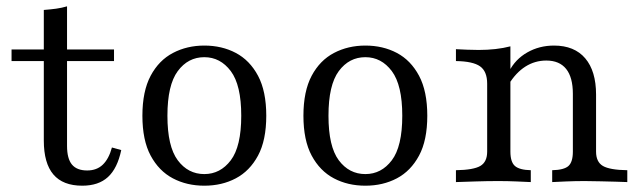

<svg xmlns="http://www.w3.org/2000/svg" viewBox="-20 -569 1999 600"><path d="M237.1 11.3Q176.6 11.3 146.8 -23.8Q116.9 -58.9 116.9 -129.8V-378.2H16.1V-414.5H116.9V-537.9Q137.9 -539.5 155.6 -541.9Q173.4 -544.4 189.5 -549.2V-414.5H336.3V-378.2H189.5V-112.9Q189.5 -73.4 204.8 -54.8Q220.2 -36.3 252.4 -36.3Q282.3 -36.3 301.2 -54.4Q320.2 -72.6 329.8 -108.1L358.9 -100Q346.8 -42.7 317.3 -15.7Q287.9 11.3 237.1 11.3Z M618.5 11.3Q563.7 11.3 520.2 -11.7Q476.6 -34.7 450.8 -82.7Q425 -130.6 425 -207.3Q425 -283.9 450.8 -332.3Q476.6 -380.6 520.6 -403.6Q564.5 -426.6 618.5 -426.6Q673.4 -426.6 716.9 -403.6Q760.5 -380.6 786.3 -332.3Q812.1 -283.9 812.1 -207.3Q812.1 -130.6 786.3 -82.7Q760.5 -34.7 716.9 -11.7Q673.4 11.3 618.5 11.3ZM618.5 -25Q668.5 -25 701.2 -68.1Q733.9 -111.3 733.9 -207.3Q733.9 -303.2 701.2 -346.8Q668.5 -390.3 618.5 -390.3Q567.7 -390.3 535.5 -346.8Q503.2 -303.2 503.2 -207.3Q503.2 -111.3 535.5 -68.1Q567.7 -25 618.5 -25Z M1121.8 11.3Q1066.9 11.3 1023.4 -11.7Q979.8 -34.7 954 -82.7Q928.2 -130.6 928.2 -207.3Q928.2 -283.9 954 -332.3Q979.8 -380.6 1023.8 -403.6Q1067.7 -426.6 1121.8 -426.6Q1176.6 -426.6 1220.2 -403.6Q1263.7 -380.6 1289.5 -332.3Q1315.3 -283.9 1315.3 -207.3Q1315.3 -130.6 1289.5 -82.7Q1263.7 -34.7 1220.2 -11.7Q1176.6 11.3 1121.8 11.3ZM1121.8 -25Q1171.8 -25 1204.4 -68.1Q1237.1 -111.3 1237.1 -207.3Q1237.1 -303.2 1204.4 -346.8Q1171.8 -390.3 1121.8 -390.3Q1071 -390.3 1038.7 -346.8Q1006.5 -303.2 1006.5 -207.3Q1006.5 -111.3 1038.7 -68.1Q1071 -25 1121.8 -25Z M1705.6 0V-37.1Q1742.7 -37.9 1756.5 -50.4Q1770.2 -62.9 1770.2 -95.2V-275.8Q1770.2 -327.4 1749.2 -353.6Q1728.2 -379.8 1687.1 -379.8Q1651.6 -379.8 1621.8 -360.9Q1591.9 -341.9 1569.4 -304.8L1571 -346Q1590.3 -383.9 1627.8 -405.2Q1665.3 -426.6 1711.3 -426.6Q1775 -426.6 1808.9 -386.7Q1842.7 -346.8 1842.7 -273.4V-95.2Q1842.7 -62.9 1864.1 -50.4Q1885.5 -37.9 1940.3 -37.1V0Q1927.4 -0.8 1905.2 -1.2Q1883.1 -1.6 1857.3 -2.4Q1831.5 -3.2 1807.3 -3.2Q1777.4 -3.2 1748.8 -2Q1720.2 -0.8 1705.6 0ZM1404.8 0V-37.1Q1459.7 -37.9 1481 -50.4Q1502.4 -62.9 1502.4 -95.2V-307.3Q1502.4 -346 1480.2 -361.7Q1458.1 -377.4 1404.8 -378.2V-415.3Q1421.8 -414.5 1439.5 -413.7Q1457.3 -412.9 1475.8 -412.9Q1503.2 -412.9 1528.2 -415.7Q1553.2 -418.5 1575 -424.2V-95.2Q1575 -62.9 1589.1 -50.4Q1603.2 -37.9 1638.7 -37.1V0Q1621 -0.8 1594 -2Q1566.9 -3.2 1537.1 -3.2Q1502.4 -3.2 1465.7 -2Q1429 -0.8 1404.8 0Z"/></svg>

Font: Playfair 9pt Light
Style: Regular
Weight: 300
Designer: Claus Eggers Sørensen
Foundry: Claus Eggers Sørensen
Version: Version 2.001;gftools[0.9.30]